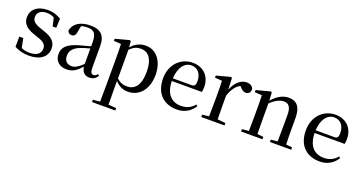

<svg xmlns="http://www.w3.org/2000/svg" viewBox="-44 -1209 4009 2142"><g transform="rotate(20 1961.0 -138.5)"><path d="M225 15C363 15 437 -52 437 -145C437 -217 397 -265 295 -299L243 -317C169 -342 141 -369 141 -415C141 -467 181 -503 254 -503C286 -503 313 -496 341 -481L364 -382H407L411 -492C359 -522 315 -537 253 -537C128 -537 58 -470 58 -382C58 -305 109 -260 192 -232L245 -213C327 -188 351 -159 351 -112C351 -55 306 -18 220 -18C180 -18 150 -25 122 -38L100 -149H53L52 -27C107 1 157 15 225 15Z M940 14C984 14 1016 -3 1038 -42L1022 -56C1005 -36 993 -29 977 -29C951 -29 937 -46 937 -104V-355C937 -483 881 -537 760 -537C639 -537 562 -486 545 -402C550 -377 568 -363 594 -363C621 -363 641 -378 646 -420L660 -493C685 -502 708 -505 731 -505C810 -505 843 -475 843 -365V-321C801 -310 755 -298 716 -287C578 -247 530 -196 530 -116C530 -32 590 15 670 15C744 15 787 -17 845 -80C853 -21 883 14 940 14ZM843 -111C783 -55 749 -38 713 -38C659 -38 624 -68 624 -130C624 -189 657 -232 738 -263C768 -274 805 -285 843 -295Z M1401 15C1531 15 1628 -92 1628 -265C1628 -433 1538 -537 1416 -537C1355 -537 1294 -512 1245 -455L1239 -526L1226 -534L1061 -490V-465L1147 -459C1149 -410 1150 -361 1150 -293V23L1148 225L1065 232V260H1341V232L1248 224L1246 23V-57C1292 -3 1347 15 1401 15ZM1247 -427C1294 -474 1334 -486 1375 -486C1464 -486 1523 -418 1523 -263C1523 -98 1456 -37 1371 -37C1324 -37 1287 -49 1247 -87Z M1980 15C2072 15 2142 -27 2185 -99L2168 -112C2129 -65 2079 -39 2009 -39C1902 -39 1824 -108 1821 -265H2178C2182 -281 2184 -301 2184 -325C2184 -445 2107 -537 1972 -537C1837 -537 1719 -432 1719 -260C1719 -78 1828 15 1980 15ZM1822 -297C1828 -432 1891 -504 1969 -504C2045 -504 2091 -446 2091 -360C2091 -316 2080 -297 2043 -297Z M2446 -319C2473 -400 2509 -448 2559 -475L2568 -466C2592 -439 2611 -424 2638 -424C2677 -424 2694 -448 2694 -485C2685 -520 2652 -537 2612 -537C2545 -537 2479 -480 2446 -388L2440 -526L2427 -534L2261 -490V-465L2346 -459C2348 -410 2349 -363 2349 -295V-230L2347 -37L2267 -28V0H2543V-28L2448 -38L2446 -230Z M3160 0H3335V-28L3262 -36C3260 -91 3259 -174 3259 -230V-348C3259 -482 3205 -537 3116 -537C3050 -537 2986 -508 2918 -431L2913 -526L2900 -534L2734 -490V-465L2819 -459C2821 -410 2822 -363 2822 -295V-230L2820 -36L2740 -28V0H2994V-28L2921 -36L2919 -230V-398C2980 -458 3036 -479 3075 -479C3131 -479 3163 -446 3163 -352V-230L3161 -36L3082 -28V0Z M3675 15C3767 15 3837 -27 3880 -99L3863 -112C3824 -65 3774 -39 3704 -39C3597 -39 3519 -108 3516 -265H3873C3877 -281 3879 -301 3879 -325C3879 -445 3802 -537 3667 -537C3532 -537 3414 -432 3414 -260C3414 -78 3523 15 3675 15ZM3517 -297C3523 -432 3586 -504 3664 -504C3740 -504 3786 -446 3786 -360C3786 -316 3775 -297 3738 -297Z"/></g></svg>

Font: Source Han Serif SC Medium
Style: Regular
Weight: 500
Designer: Ryoko NISHIZUKA 西塚涼子 (kana & ideographs); Frank Grießhammer (Latin, Greek & Cyrillic); Wenlong ZHANG 张文龙 (bopomofo); San
Foundry: Adobe
Version: Version 2.003;hotconv 1.1.1;makeotfexe 2.6.0